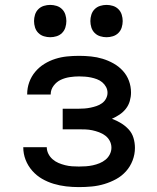

<svg xmlns="http://www.w3.org/2000/svg" viewBox="-20 -756 640 784"><path d="M302 8Q276 8 250 5Q224 2 199 -5.5Q174 -13 151.5 -26Q129 -39 111.5 -59Q94 -79 84.5 -103.5Q75 -128 75 -155H171Q171 -141 177.5 -128Q184 -115 195 -105.5Q206 -96 219 -90.5Q232 -85 246 -81.5Q260 -78 274 -77Q288 -76 302 -76Q317 -76 331 -77Q345 -78 359 -81Q373 -84 386.5 -89.5Q400 -95 411 -104Q422 -113 428.5 -126Q435 -139 435 -153Q435 -168 428 -181Q421 -194 409.5 -202.5Q398 -211 384.5 -216Q371 -221 357 -224Q343 -227 328.5 -227.5Q314 -228 300 -228H236V-312H300Q313 -312 325.5 -313Q338 -314 350 -316.5Q362 -319 374 -323Q386 -327 396.5 -334.5Q407 -342 413 -353.5Q419 -365 419 -377Q419 -390 413 -401Q407 -412 397.5 -420Q388 -428 376 -432.5Q364 -437 352 -439.5Q340 -442 327.5 -443Q315 -444 303 -444Q284 -444 264.5 -441Q245 -438 228 -430Q211 -422 199 -406Q187 -390 187 -371V-370H91V-372Q91 -397 99.5 -420.5Q108 -444 124 -463Q140 -482 161 -495Q182 -508 205.5 -515.5Q229 -523 253.5 -525.5Q278 -528 303 -528Q327 -528 351.5 -525.5Q376 -523 399 -516Q422 -509 443.5 -497Q465 -485 481.5 -467Q498 -449 506.5 -426Q515 -403 515 -378Q515 -361 510 -343.5Q505 -326 494 -312Q483 -298 468 -288Q453 -278 437 -271Q456 -264 473.5 -253.5Q491 -243 505 -228Q519 -213 525 -193Q531 -173 531 -152Q531 -126 521.5 -101Q512 -76 494.5 -56.5Q477 -37 454 -24.5Q431 -12 406 -4.5Q381 3 355 5.5Q329 8 302 8ZM415 -604Q402 -604 389 -608Q376 -612 366.5 -621.5Q357 -631 353 -644Q349 -657 349 -670Q349 -683 353 -696Q357 -709 366.5 -718.5Q376 -728 389 -732Q402 -736 415 -736Q428 -736 441 -732Q454 -728 463.5 -718.5Q473 -709 477 -696Q481 -683 481 -670Q481 -657 477 -644Q473 -631 463.5 -621.5Q454 -612 441 -608Q428 -604 415 -604ZM185 -604Q172 -604 159 -608Q146 -612 136.5 -621.5Q127 -631 123 -644Q119 -657 119 -670Q119 -683 123 -696Q127 -709 136.5 -718.5Q146 -728 159 -732Q172 -736 185 -736Q198 -736 211 -732Q224 -728 233.5 -718.5Q243 -709 247 -696Q251 -683 251 -670Q251 -657 247 -644Q243 -631 233.5 -621.5Q224 -612 211 -608Q198 -604 185 -604Z"/></svg>

Font: Iosevka Aile Medium
Style: Regular
Weight: 500
Designer: Belleve Invis
Foundry: Belleve Invis
Version: Version 27.3.5; ttfautohint (v1.8.4)